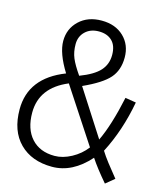

<svg xmlns="http://www.w3.org/2000/svg" viewBox="-105 -743 710 841"><g transform="rotate(15 250.0 -322.0)"><path d="M5 -197Q5 -340 161 -401Q112 -480 112 -535.5Q112 -591 151 -628Q190 -665 252.5 -665Q315 -665 353 -628.5Q391 -592 391 -534.5Q391 -477 359 -440.5Q327 -404 243 -366L376 -159Q412 -234 440 -365L489 -357Q465 -225 409 -117Q422 -96 442 -70L489 -11L450 21Q402 -35 375 -76Q299 10 206.5 10Q114 10 59.5 -44.5Q5 -99 5 -197ZM219 -406Q282 -430 308.5 -459.5Q335 -489 335 -531Q335 -573 313 -594.5Q291 -616 253 -616Q215 -616 191.5 -593.5Q168 -571 168 -536Q168 -501 179.5 -473.5Q191 -446 219 -406ZM62 -197Q62 -123 100 -81Q138 -39 205 -39Q242 -39 281 -60Q320 -81 346 -115L184 -362Q62 -311 62 -197Z"/></g></svg>

Font: Lekton
Style: Regular
Weight: 400
Designer: Paolo Mazzetti, Luciano Perondi, Raffaele Flato, Elena Papassissa, Emilio Macchia, Michela Povoleri, Tobias Seemiller, R
Version: Version 34.000